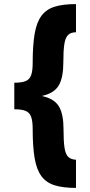

<svg xmlns="http://www.w3.org/2000/svg" viewBox="-20 -820 442 940"><path d="M50 -339V-415Q86 -415 105.5 -423Q125 -431 132.5 -452Q140 -473 140 -512Q140 -598 149.5 -654Q159 -710 182.5 -742Q206 -774 247 -787Q288 -800 352 -800V-662Q327 -662 313.5 -649Q300 -636 295 -604Q290 -572 290 -513Q290 -444 270 -406Q250 -368 198 -353.5Q146 -339 50 -339ZM352 100Q288 100 247 87Q206 74 182.5 42Q159 10 149.5 -46Q140 -102 140 -188Q140 -227 132.5 -248Q125 -269 105.5 -277Q86 -285 50 -285V-361Q147 -361 199 -346.5Q251 -332 271 -294.5Q291 -257 291 -187Q291 -128 296 -96Q301 -64 314.5 -51.5Q328 -39 352 -38Z"/></svg>

Font: Figtree Black
Style: Regular
Weight: 900
Designer: Erik Kennedy
Foundry: Erik Kennedy
Version: Version 2.001;gftools[0.9.30]